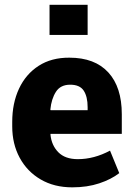

<svg xmlns="http://www.w3.org/2000/svg" viewBox="-20 -782 569 812"><path d="M285.6 10.3Q209 10.3 151.9 -23.2Q94.7 -56.6 63.2 -115Q31.7 -173.3 31.7 -247.6V-266.6Q31.7 -345.7 60.5 -407.2Q89.4 -468.8 143.6 -503.7Q197.8 -538.6 273.4 -538.1Q380.9 -538.1 438 -475.8Q495.1 -413.6 495.1 -298.8V-215.8H193.8L193.4 -212.9Q197.8 -167.5 226.6 -138.2Q255.4 -108.9 309.1 -108.9Q377.9 -108.9 445.3 -145L484.4 -49.8Q450.2 -23.4 399.7 -6.6Q349.1 10.3 285.6 10.3ZM194.3 -315.9H350.6V-328.6Q350.6 -373.5 334 -398.7Q317.4 -423.8 276.9 -423.8Q235.8 -423.8 216.6 -393.8Q197.3 -363.8 192.9 -318.4ZM189.5 -634.3V-761.7H350.6V-634.3Z"/></svg>

Font: Roboto Slab ExtraBold
Style: Regular
Weight: 800
Designer: Google
Version: Version 2.001; ttfautohint (v1.8.3)